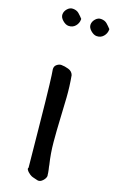

<svg xmlns="http://www.w3.org/2000/svg" viewBox="-163 -769 496 809"><g transform="rotate(20 84.5 -364.5)"><path d="M68.4 -37.1Q58.6 -134.8 51.8 -204.1Q44.9 -273.4 40 -320.3Q35.2 -367.2 31.7 -395Q28.3 -422.9 26.4 -437Q24.4 -451.2 23.4 -456.1Q22.5 -460.9 22.5 -461.9V-465.8Q22.5 -476.6 31.7 -483.9Q41 -491.2 50.8 -491.2Q65.4 -491.2 82.5 -486.3Q99.6 -481.4 105.5 -465.8Q114.3 -418 117.7 -369.1Q121.1 -320.3 123.5 -272Q126 -223.6 130.4 -174.8Q134.8 -126 146.5 -78.1Q146.5 -76.2 147.9 -70.3Q149.4 -64.5 150.9 -57.6Q152.3 -50.8 153.3 -44.9Q154.3 -39.1 154.3 -37.1V-35.2Q154.3 -34.2 155.3 -33.2Q155.3 -21.5 144.5 -9.8Q133.8 2 122.1 0Q119.1 -1 107.9 -3.4Q96.7 -5.9 92.8 -7.8Q89.8 -8.8 85 -12.2Q80.1 -15.6 75.7 -19.5Q71.3 -23.4 68.4 -28.3Q65.4 -33.2 68.4 -37.1ZM-18.6 -693.4Q-18.6 -707 -8.3 -718.8Q2 -730.5 15.6 -730.5Q32.2 -730.5 42.5 -721.7Q52.7 -712.9 62.5 -702.1V-699.2Q62.5 -682.6 51.3 -669.4Q40 -656.2 21.5 -656.2Q8.8 -656.2 -4.9 -668Q-18.6 -679.7 -18.6 -693.4ZM107.4 -693.4Q107.4 -707 117.7 -718.8Q127.9 -730.5 141.6 -730.5Q158.2 -730.5 168.5 -721.7Q178.7 -712.9 188.5 -702.1V-699.2Q188.5 -682.6 177.2 -669.4Q166 -656.2 147.5 -656.2Q134.8 -656.2 121.1 -668Q107.4 -679.7 107.4 -693.4Z"/></g></svg>

Font: Covered By Your Grace
Style: Regular
Weight: 400
Designer: Kimberly Geswein
Foundry: Kimberly Geswein
Version: Version 1.0